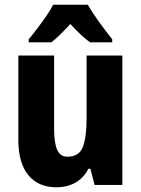

<svg xmlns="http://www.w3.org/2000/svg" viewBox="-20 -786 599 816"><path d="M500 -550V0H382L364 -69H356Q335 -29 300 -9.5Q265 10 220 10Q143 10 100.5 -41.5Q58 -93 58 -191V-550H210V-237Q210 -179 223 -149.5Q236 -120 266 -120Q317 -120 332.5 -162.5Q348 -205 348 -282V-550ZM353 -766Q372 -733 400.5 -693.5Q429 -654 457 -619V-606H363Q343 -620 322.5 -639.5Q302 -659 279 -684Q256 -659 235.5 -639Q215 -619 198 -606H102V-619Q118 -638 138.5 -665Q159 -692 177.5 -719Q196 -746 206 -766Z"/></svg>

Font: Noto Sans Arabic Cond ExtBd
Style: Regular
Weight: 800
Width: 3
Designer: Monotype Design Team, Nadine Chahine, Nizar Qandah and Khaled Hosny
Foundry: Monotype Imaging Inc.
Version: Version 2.012; ttfautohint (v1.8.4.7-5d5b)